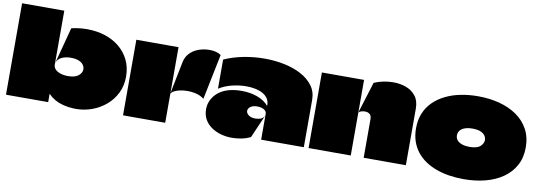

<svg xmlns="http://www.w3.org/2000/svg" viewBox="-59 -1135 4356 1551"><g transform="rotate(10 2119.5 -360.0)"><path d="M20 -750H366Q366 -710 366 -651.5Q366 -593 366 -529.5Q366 -466 366 -407.5Q366 -349 366 -309Q366 -290 376 -276Q386 -262 403 -253Q420 -244 441.5 -239.5Q463 -235 485 -235Q544 -235 572 -258Q600 -281 600 -309Q600 -330 587.5 -347Q575 -364 549.5 -374.5Q524 -385 485 -385Q443 -385 410.5 -370Q378 -355 367 -321L446 -620Q479 -628 511.5 -631.5Q544 -635 575 -635Q652 -635 720 -613.5Q788 -592 839.5 -550Q891 -508 920.5 -448Q950 -388 950 -311Q950 -237 920.5 -177Q891 -117 840.5 -74Q790 -31 727 -8Q664 15 596 15Q567 15 536.5 11Q506 7 476 -2Q446 -11 418.5 -27Q391 -43 368 -67Q367 -68 366.5 -67.5Q366 -67 366 -66V0H20Q20 -68 20 -135.5Q20 -203 20 -270.5Q20 -338 20 -405.5Q20 -473 20 -541Q20 -593 20 -645.5Q20 -698 20 -750Z M1326 -620Q1326 -560 1326 -499.5Q1326 -439 1326 -378.5Q1326 -318 1326 -257Q1326 -193 1326 -129Q1326 -65 1326 0H980Q980 -99 980 -198Q980 -297 980 -396Q980 -452 980 -508Q980 -564 980 -620ZM1325 -238 1379 -507Q1388 -550 1414.5 -578.5Q1441 -607 1477 -622Q1513 -637 1551 -640.5Q1589 -644 1621 -637.5Q1653 -631 1672 -616L1596 -244Q1567 -268 1525.5 -277Q1484 -286 1442 -283.5Q1400 -281 1368 -269Q1336 -257 1325 -238Z M1698 -584V-345Q1743 -374 1803 -389Q1863 -404 1922 -404Q1960 -404 1994.5 -397Q2029 -390 2055.5 -375.5Q2082 -361 2097.5 -338.5Q2113 -316 2113 -285Q2113 -284 2113 -282.5Q2113 -281 2113 -279.5Q2113 -278 2113 -276Q2098 -296 2074.5 -312Q2051 -328 2021.5 -339Q1992 -350 1959 -355.5Q1926 -361 1891 -361Q1837 -361 1795 -350.5Q1753 -340 1722.5 -321Q1692 -302 1672 -277Q1652 -252 1642 -224Q1632 -196 1632 -167Q1632 -119 1652 -83Q1672 -47 1706.5 -23Q1741 1 1784.5 13.5Q1828 26 1875 26Q1914 26 1953.5 18.5Q1993 11 2029 -7Q2050 -56 2071.5 -105Q2093 -154 2114 -203Q2102 -174 2079 -167Q2056 -160 2038 -160Q2001 -160 1981 -175.5Q1961 -191 1961 -210Q1961 -229 1980.5 -244Q2000 -259 2038 -259Q2055 -259 2072 -254.5Q2089 -250 2101 -239Q2113 -228 2113 -210Q2113 -158 2113 -105.5Q2113 -53 2113 0Q2148 0 2183 0Q2218 0 2253 0Q2288 0 2323 0Q2358 0 2393 0Q2428 0 2463 0Q2463 -97 2463 -194Q2463 -291 2463 -388Q2463 -454 2427 -503Q2391 -552 2329.5 -585Q2268 -618 2190 -634Q2112 -650 2028 -650Q1942 -650 1856.5 -633.5Q1771 -617 1698 -584Z M2954 0Q2954 -78 2954 -158Q2954 -238 2954 -316Q2954 -345 2939.5 -357Q2925 -369 2905 -370Q2885 -371 2868.5 -365Q2852 -359 2848 -353L2928 -610Q2964 -626 3005 -634Q3046 -642 3086 -642Q3142 -642 3190.5 -624Q3239 -606 3269.5 -567Q3300 -528 3300 -463V0ZM2502 0Q2502 -64 2502 -128.5Q2502 -193 2502 -257.5Q2502 -322 2502 -386Q2502 -445 2502 -503.5Q2502 -562 2502 -620Q2560 -620 2617.5 -620Q2675 -620 2733 -620Q2791 -620 2848 -620Q2848 -584 2848 -551.5Q2848 -519 2848 -486.5Q2848 -454 2848 -421.5Q2848 -389 2848 -353Q2848 -340 2848 -327.5Q2848 -315 2848 -301Q2848 -227 2848 -149Q2848 -71 2848 0Z M3779 30Q3717 30 3659 21Q3601 12 3551 -6.5Q3501 -25 3460 -53Q3419 -81 3390 -118.5Q3361 -156 3345 -203.5Q3329 -251 3329 -309Q3329 -377 3351.5 -431.5Q3374 -486 3415.5 -527Q3457 -568 3513 -595.5Q3569 -623 3636.5 -636.5Q3704 -650 3779 -650Q3873 -650 3954.5 -628.5Q4036 -607 4097.5 -564.5Q4159 -522 4194 -458Q4229 -394 4229 -309Q4229 -224 4194 -160.5Q4159 -97 4097.5 -54.5Q4036 -12 3954.5 9Q3873 30 3779 30ZM3780 -235Q3842 -235 3868 -259Q3894 -283 3894 -311Q3894 -324 3888 -337Q3882 -350 3869 -361Q3856 -372 3834 -378.5Q3812 -385 3780 -385Q3748 -385 3725.5 -378.5Q3703 -372 3689.5 -361Q3676 -350 3670 -337Q3664 -324 3664 -310Q3664 -296 3670 -282.5Q3676 -269 3690 -258.5Q3704 -248 3726 -241.5Q3748 -235 3780 -235Z"/></g></svg>

Font: Climate Crisis
Style: Regular
Weight: 400
Version: Version 1.003